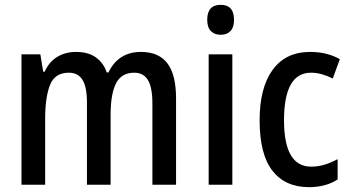

<svg xmlns="http://www.w3.org/2000/svg" viewBox="-20 -765 1452 795"><path d="M564 -550Q637 -550 673 -503Q709 -456 709 -357V0H611V-338Q611 -403 592.5 -433.5Q574 -464 536 -464Q483 -464 460.5 -420Q438 -376 438 -290V0H340V-340Q340 -405 321.5 -434.5Q303 -464 265 -464Q207 -464 187 -413Q167 -362 167 -274V0H69V-540H147L159 -468H165Q183 -509 217 -529.5Q251 -550 295 -550Q346 -550 377.5 -527Q409 -504 422 -465H429Q470 -550 564 -550Z M894 -745Q949 -745 949 -683Q949 -652 934.5 -636.5Q920 -621 894 -621Q868 -621 853 -636.5Q838 -652 838 -683Q838 -745 894 -745ZM942 -540V0H844V-540Z M1260 10Q1161 10 1108 -58Q1055 -126 1055 -267Q1055 -402 1109 -476Q1163 -550 1264 -550Q1301 -550 1332 -542Q1363 -534 1387 -520L1358 -440Q1336 -451 1313 -457.5Q1290 -464 1268 -464Q1156 -464 1156 -267Q1156 -75 1268 -75Q1298 -75 1325 -83.5Q1352 -92 1378 -106V-22Q1354 -6 1323.5 2Q1293 10 1260 10Z"/></svg>

Font: Noto Sans Arabic UI Cn Md
Style: Regular
Weight: 500
Width: 3
Designer: Monotype Design Team, Nadine Chahine and Nizar Qandah
Foundry: Monotype Imaging Inc.
Version: Version 2.010; ttfautohint (v1.8.4.7-5d5b)